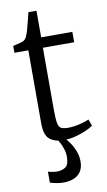

<svg xmlns="http://www.w3.org/2000/svg" viewBox="-101 -739 568 1019"><g transform="rotate(-10 183.5 -229.5)"><path d="M196 10.5Q149 10.5 121.2 -11.8Q93.5 -34 93.5 -98V-491.5H18.5V-528.5Q27 -530.5 38.8 -533.2Q50.5 -536 60.8 -538.8Q71 -541.5 75 -544Q81 -547.5 84.8 -551.5Q88.5 -555.5 91.8 -561.2Q95 -567 98 -575.5Q102.5 -587.5 108.8 -610.8Q115 -634 120.8 -657Q126.5 -680 129 -691H172.5V-547.5H340.5V-491.5H172V-159.5Q172 -109 176.2 -86Q180.5 -63 193.2 -56.5Q206 -50 231 -50Q259.5 -50 293.8 -58.2Q328 -66.5 344 -74.5L356.5 -39Q342 -28 316 -16.8Q290 -5.5 258.5 2.5Q227 10.5 196 10.5ZM156.5 232Q137.5 232 117.2 228.2Q97 224.5 84 219.5V160.5Q94.5 164 108.8 166.2Q123 168.5 131 168.5Q159.5 168.5 178.2 155.5Q197 142.5 197 99Q197 79 190.5 59Q184 39 175.8 23.2Q167.5 7.5 162.5 0L184 -6L201 0Q211.5 10 226.5 30.5Q241.5 51 252.8 78.5Q264 106 264 136.5Q264 169.5 250.2 190.8Q236.5 212 212.2 222Q188 232 156.5 232Z"/></g></svg>

Font: Merriweather 36pt Light
Style: Regular
Weight: 300
Designer: Eben Sorkin
Foundry: Eben Sorkin
Version: Version 2.100